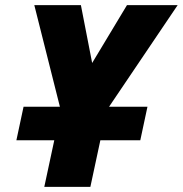

<svg xmlns="http://www.w3.org/2000/svg" viewBox="-20 -730 714 750"><path d="M153 0 192 -182H44L72 -313H214L114 -710H296L340 -484L476 -710H674L406 -313H556L528 -182H372L333 0Z"/></svg>

Font: Geist Mono Black
Style: Italic
Weight: 900
Italic angle: -12°
Monospace: yes
Designer: Basement.studio, Andrés Briganti, Mateo Zaragoza
Foundry: Basement.studio, Vercel, Andrés Briganti, Guido Ferreyra, Mateo Zaragoza
Version: Version 1.500; ttfautohint (v1.8.4.7-5d5b)